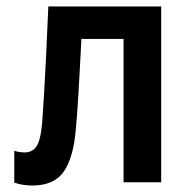

<svg xmlns="http://www.w3.org/2000/svg" viewBox="-20 -562 570 592"><path d="M80 10Q49 10 24 1V-97Q40 -92 56 -92Q79 -92 92 -110Q105 -128 110 -183Q113 -228 116 -275.5Q119 -323 122 -386.5Q125 -450 129 -542H477V0H361V-442H231Q228 -383 225.5 -337.5Q223 -292 220.5 -251Q218 -210 214 -166Q207 -77 177 -33.5Q147 10 80 10Z"/></svg>

Font: Noto Sans Mono Condensed SemiBold
Style: Regular
Weight: 600
Width: 3
Designer: Monotype Design Team
Foundry: Monotype Imaging Inc.
Version: Version 2.014